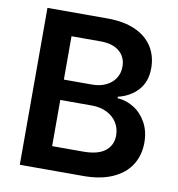

<svg xmlns="http://www.w3.org/2000/svg" viewBox="-80 -780 791 852"><g transform="rotate(10 315.5 -353.5)"><path d="M65.4 -707H335.9Q410.6 -707 462.2 -683.6Q513.7 -660.2 539.6 -618.7Q565.4 -577.1 565.4 -523.4Q565.4 -462.4 531.2 -424.3Q497.1 -386.2 441.4 -373V-366.2Q480 -364.3 514.9 -342.8Q549.8 -321.3 571.3 -282.5Q592.8 -243.7 592.8 -192.4Q592.8 -136.2 565.7 -92.8Q538.6 -49.3 484.4 -24.7Q430.2 0 351.6 0H65.4ZM463.9 -202.1Q463.9 -233.9 448 -259.5Q432.1 -285.2 402.8 -299.8Q373.5 -314.5 335 -314.5H192.4V-106.4H332Q398.9 -106.4 431.4 -132.3Q463.9 -158.2 463.9 -202.1ZM438.5 -507.8Q438.5 -550.3 408.7 -575.9Q378.9 -601.6 323.2 -601.6H192.4V-406.2H320.3Q354 -406.2 380.9 -418.7Q407.7 -431.2 423.1 -454.1Q438.5 -477.1 438.5 -507.8Z"/></g></svg>

Font: Pretendard SemiBold
Style: Regular
Weight: 600
Designer: Base glyphs from Inter by Rasmus Andersson; Hangeul glyphs from Noto Sans CJK(Source Han Sans) by Jang Soo-young and Kan
Foundry: Kil Hyung-jin
Version: Version 1.309